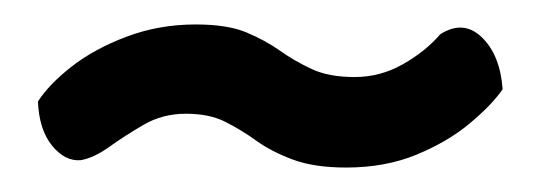

<svg xmlns="http://www.w3.org/2000/svg" viewBox="-20 -349 440 157"><path d="M263 -212Q237 -212 219.5 -218.5Q202 -225 189.5 -234Q177 -243 164 -249.5Q151 -256 132 -256Q113 -256 97.5 -247Q82 -238 69.5 -229Q57 -220 46 -218Q33 -217 22.5 -230Q12 -243 11 -266Q20 -280 38.5 -294.5Q57 -309 83.5 -319Q110 -329 140 -329Q166 -329 181.5 -322.5Q197 -316 209 -307.5Q221 -299 235 -292.5Q249 -286 270 -286Q291 -286 309.5 -296.5Q328 -307 340 -321Q359 -333 374 -318.5Q389 -304 391 -276Q382 -263 364 -248Q346 -233 320.5 -222.5Q295 -212 263 -212Z"/></svg>

Font: Yanone Kaffeesatz ExtraLight
Style: Regular
Weight: 400
Version: Version 2.003